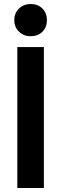

<svg xmlns="http://www.w3.org/2000/svg" viewBox="-20 -934 304 954"><path d="M198 0H66V-700H198ZM132 -754Q98 -754 74.5 -776.5Q51 -799 51 -834Q51 -869 74.5 -891.5Q98 -914 132 -914Q168 -914 190.5 -892Q213 -870 213 -834Q213 -798 190.5 -776Q168 -754 132 -754Z"/></svg>

Font: Rootstock Sans Headline
Style: Bold
Weight: 700
Designer: Florian Karsten
Foundry: Florian Karsten
Version: Version 2.000;FEAKit 1.0